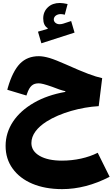

<svg xmlns="http://www.w3.org/2000/svg" viewBox="-20 -977 775 1323"><path d="M445.8 -949.2C424.8 -953.6 407.7 -956.5 392.6 -956.5C358.9 -956.5 331.1 -946.8 310.1 -926.8C288.6 -906.7 277.8 -880.9 277.8 -850.1C277.8 -817.9 288.1 -795.4 308.6 -783.2V-778.3L241.7 -758.8L265.1 -678.7L493.7 -752.4L470.2 -832L415.5 -814C407.7 -811.5 399.4 -810.1 390.1 -810.1C368.2 -810.1 350.6 -824.7 350.6 -842.8C350.6 -864.3 371.6 -879.9 398.9 -879.9C408.2 -879.9 417 -877.9 426.3 -875.5ZM247.6 -589.8C194.3 -589.8 151.4 -572.8 117.7 -538.6C84 -503.9 55.7 -448.2 33.7 -371.6L30.3 -358.4L162.1 -318.8L166.5 -331.5C184.6 -383.8 206.1 -402.8 246.6 -402.8C264.2 -402.8 288.6 -396.5 337.9 -379.4C375.5 -364.3 406.2 -354 430.2 -348.6V-343.8C347.2 -329.1 274.9 -304.2 213.4 -268.6C89.8 -197.3 18.6 -92.8 18.6 28.3C18.6 87.9 34.7 140.1 67.4 185.1C131.8 274.4 251.5 326.2 407.7 326.2C516.6 326.2 625.5 297.9 735.4 241.2L653.3 75.7C585 110.4 497.1 129.9 406.7 129.9C342.8 129.9 291.5 119.1 253.4 97.2C215.3 75.2 196.3 45.4 196.3 8.8C196.3 -48.3 236.3 -98.1 300.3 -139.2C395 -199.7 538.1 -238.8 660.2 -245.6L684.1 -438.5C628.9 -450.7 566.9 -473.6 432.6 -533.7C387.2 -553.7 350.6 -568.4 322.3 -577.1C293.9 -585.4 269 -589.8 247.6 -589.8Z"/></svg>

Font: Estedad Black
Style: Regular
Weight: 900
Designer: Amin Abedi
Version: Version 7.3